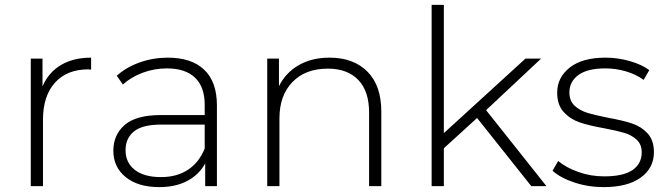

<svg xmlns="http://www.w3.org/2000/svg" viewBox="-20 -762 2731 786"><path d="M106 -522H154V-408Q178 -465 229 -495.5Q280 -526 353 -526V-477L341 -478Q254 -478 205 -423.5Q156 -369 156 -272V0H106Z M820 -93Q795 -47 747 -21.5Q699 4 632 4Q545 4 494.5 -37Q444 -78 444 -145Q444 -210 490.5 -250.5Q537 -291 639 -291H818V-333Q818 -406 778.5 -444Q739 -482 663 -482Q611 -482 563.5 -464Q516 -446 483 -416L458 -452Q497 -487 552 -506.5Q607 -526 667 -526Q764 -526 816 -476.5Q868 -427 868 -331V0H820ZM639 -37Q704 -37 749.5 -67Q795 -97 818 -154V-252H640Q563 -252 528.5 -224Q494 -196 494 -147Q494 -96 532 -66.5Q570 -37 639 -37Z M1541 -305V0H1491V-301Q1491 -389 1446.5 -435Q1402 -481 1322 -481Q1230 -481 1177 -426Q1124 -371 1124 -278V0H1074V-522H1122V-409Q1149 -464 1202.5 -495Q1256 -526 1329 -526Q1427 -526 1484 -469Q1541 -412 1541 -305Z M1747 -742H1797V-217L2131 -522H2195L1970 -311L2217 0H2155L1933 -279L1797 -155V0H1747Z M2242 -63 2265 -103Q2297 -76 2347.5 -58Q2398 -40 2453 -40Q2532 -40 2569.5 -66Q2607 -92 2607 -138Q2607 -171 2586.5 -190Q2566 -209 2536 -218Q2506 -227 2453 -237Q2391 -248 2353 -261Q2315 -274 2288 -303Q2261 -332 2261 -383Q2261 -445 2312.5 -485.5Q2364 -526 2459 -526Q2509 -526 2558 -512Q2607 -498 2638 -475L2615 -435Q2583 -458 2542 -470Q2501 -482 2458 -482Q2385 -482 2348 -455Q2311 -428 2311 -384Q2311 -349 2332 -329.5Q2353 -310 2383.5 -300.5Q2414 -291 2469 -280Q2530 -269 2567.5 -256.5Q2605 -244 2631 -216Q2657 -188 2657 -139Q2657 -74 2603 -35Q2549 4 2451 4Q2388 4 2331 -15Q2274 -34 2242 -63Z"/></svg>

Font: Goldbeck Next Light
Style: Regular
Weight: 300
Designer: Julieta Ulanovsky
Foundry: Julieta Ulanovsky
Version: Version 7.200